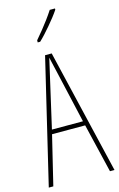

<svg xmlns="http://www.w3.org/2000/svg" viewBox="-141 -1007 659 1064"><g transform="rotate(-15 188.5 -475.0)"><path d="M351 0 284 -281H94L26 0H0L170 -714H208L377 0ZM208 -612Q204 -629 201 -642Q198 -655 195 -668Q192 -681 189 -695Q186 -681 183 -668.5Q180 -656 177 -642.5Q174 -629 170 -612L100 -306H278ZM290 -943Q278 -925 262 -904.5Q246 -884 228.5 -863.5Q211 -843 194.5 -825Q178 -807 163 -793H149V-805Q172 -832 190.5 -855Q209 -878 226 -901Q243 -924 260 -950H290Z"/></g></svg>

Font: Noto Sans Khmer ExtraCondensed Thin
Style: Regular
Weight: 250
Width: 2
Designer: Danh Hong and the Monotype Design Team
Foundry: Monotype Imaging Inc.
Version: Version 2.004